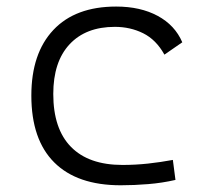

<svg xmlns="http://www.w3.org/2000/svg" viewBox="-20 -547 626 577"><path d="M342.8 9.8Q211.9 9.8 143.1 -58.8Q74.2 -127.4 74.2 -259.8Q74.2 -386.7 140.4 -457Q206.5 -527.3 329.1 -527.3Q401.9 -527.3 453.9 -499.3Q505.9 -471.2 527.8 -419.9L474.1 -382.8Q449.2 -427.7 410.4 -447Q371.6 -466.3 325.2 -466.3Q237.8 -466.3 189 -413.8Q140.1 -361.3 140.1 -264.6Q140.1 -159.7 193.4 -105.5Q246.6 -51.3 348.1 -51.3Q386.7 -51.3 424.8 -55.4Q462.9 -59.6 499.5 -66.4L507.3 -6.3Q467.3 2.9 425.3 6.3Q383.3 9.8 342.8 9.8Z"/></svg>

Font: Cascadia Code NF Light
Style: Regular
Weight: 300
Monospace: yes
Designer: Aaron Bell
Foundry: Saja Typeworks
Version: Version 2404.023; ttfautohint (v1.8.4)